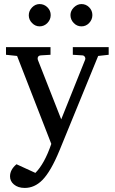

<svg xmlns="http://www.w3.org/2000/svg" viewBox="-20 -716 570 954"><path d="M439 -641.1Q439 -618.7 423.1 -601.8Q407.2 -585 384.8 -585Q362.3 -585 346.2 -601.8Q330.1 -618.7 330.1 -641.1Q330.1 -662.1 346.9 -679Q363.8 -695.8 384.8 -695.8Q407.2 -695.8 423.1 -679.7Q439 -663.6 439 -641.1ZM231.9 -641.1Q231.9 -618.7 215.6 -601.8Q199.2 -585 176.8 -585Q155.3 -585 139.2 -601.6Q123 -618.2 123 -640.1Q123 -662.1 139.2 -679Q155.3 -695.8 176.8 -695.8Q199.2 -695.8 215.6 -679.7Q231.9 -663.6 231.9 -641.1ZM520 -443.8 467.8 -438 275.9 30.8Q232.4 136.7 189.9 179.2Q151.4 217.8 103 217.8Q69.3 217.8 48.8 200.2Q29.8 184.1 29.8 160.2Q29.8 127 62 100.1L155.8 143.1Q201.2 97.7 234.9 -1L64.9 -438L9.8 -443.8V-481.9H231V-443.8L183.1 -440.9Q167 -439.9 167 -424.8Q167 -421.9 168 -418.9L284.2 -123L402.8 -418.9Q405.8 -426.3 401.6 -433.3Q397.5 -440.4 389.2 -440.9L341.8 -443.8V-481.9H520Z"/></svg>

Font: Ezra SIL SR
Style: Regular
Weight: 400
Designer: Development by SIL's NRSI team. OpenType tables by Ralph Hancock ( hancock@dircon.co.uk ).
Foundry: Development by SIL's NRSI team.
Version: Version 2.51; 2007